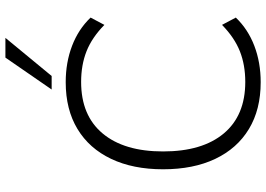

<svg xmlns="http://www.w3.org/2000/svg" viewBox="-157 -819 984 710"><g transform="rotate(-90 335.0 -464.0)"><path d="M386 8Q285 8 213 -35.5Q141 -79 102.5 -160Q64 -241 64 -353Q64 -464 102.5 -545Q141 -626 213 -669.5Q285 -713 386 -713Q459 -713 520.5 -689.5Q582 -666 625 -621L598 -570Q551 -616 500.5 -636Q450 -656 387 -656Q263 -656 196.5 -576.5Q130 -497 130 -353Q130 -208 196.5 -128.5Q263 -49 387 -49Q450 -49 500.5 -69Q551 -89 598 -135L625 -84Q582 -39 520.5 -15.5Q459 8 386 8ZM359 -765 477 -936H550L409 -765Z"/></g></svg>

Font: Nunito Sans Light
Style: Regular
Weight: 300
Designer: Vernon Adams
Foundry: Vernon Adams
Version: Version 3.101; ttfautohint (v1.8.4.7-5d5b);gftools[0.9.27]